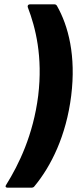

<svg xmlns="http://www.w3.org/2000/svg" viewBox="-20 -779 359 890"><path d="M231 -759H119C111 -759 106 -753 109 -745C145 -651 179 -516 157 -335C134 -153 67 -16 9 77C3 85 6 91 15 91H126C131 91 137 89 140 84C217 -9 287 -150 310 -335C333 -520 297 -659 244 -752C241 -757 237 -759 231 -759Z"/></svg>

Font: Barlow Semi Condensed
Style: Bold Italic
Weight: 700
Width: 4
Italic angle: -7°
Designer: Jeremy Tribby
Foundry: Tribby Type
Version: Version 1.422;hotconv 1.0.109;makeotfexe 2.5.65596